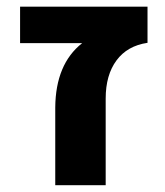

<svg xmlns="http://www.w3.org/2000/svg" viewBox="-20 -543 485 565"><path d="M221.7 -416H39.1V-523.4H414.1V-417Q354.5 -408.2 322.8 -365.2Q291 -322.3 291 -252.9V2H142.6V-226.6Q143.6 -354.5 221.7 -416Z"/></svg>

Font: Gen Shin Gothic Bold
Style: Bold
Weight: 700
Designer: [Source Han Sans]
Ryoko NISHIZUKA  (kana & ideographs); Paul D. Hunt (Latin, Greek & Cyrillic); Wenlong ZHANG  (bopomofo
Version: Version 1.002.20150607